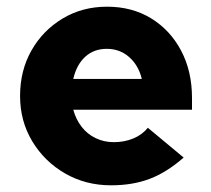

<svg xmlns="http://www.w3.org/2000/svg" viewBox="-20 -544 632 574"><path d="M312 10Q236 10 174.5 -25.5Q113 -61 76.5 -121.5Q40 -182 40 -257Q40 -333 74 -393Q108 -453 167 -488.5Q226 -524 300 -524Q375 -524 432 -489Q489 -454 521.5 -392.5Q554 -331 554 -251V-216H199Q207 -187 224 -165Q241 -143 266 -131Q291 -119 320 -119Q352 -119 378.5 -130Q405 -141 422 -162L529 -73Q479 -29 428 -9.5Q377 10 312 10ZM199 -308H404Q394 -349 366 -373.5Q338 -398 299 -398Q261 -398 235 -374.5Q209 -351 199 -308Z"/></svg>

Font: Red Hat Text VF
Style: Regular
Weight: 400
Designer: Pentagram, MCKL
Foundry: Pentagram, MCKL
Version: Version 1.023